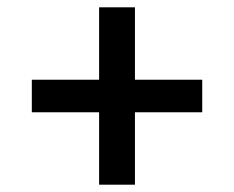

<svg xmlns="http://www.w3.org/2000/svg" viewBox="-20 -568 640 525"><path d="M251 -63V-261H67V-350H251V-548H349V-350H533V-261H349V-63Z"/></svg>

Font: IBM Plex Sans Thai Medm
Style: Regular
Weight: 500
Designer: Mike Abbink, Paul van der Laan, Pieter van Rosmalen, Ben Mitchell, Mark Frömberg
Foundry: Bold Monday
Version: Version 1.2